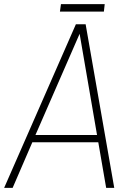

<svg xmlns="http://www.w3.org/2000/svg" viewBox="-36 -906 653 926"><path d="M515 0H476L438 -220H120L25 0H-16L330 -789H377ZM432 -255 348 -743 135 -255ZM465 -850H253L258 -886H469Z"/></svg>

Font: Tanohe Sans ExtraLight
Style: Italic
Weight: 200
Designer: Village Type and Design LLC & Cristiano Sobral
Foundry: Cooper Hewitt Smithsonian Design Museum
Version: Version 1.00;September 29, 2021;FontCreator 13.0.0.2655 64-b